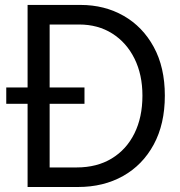

<svg xmlns="http://www.w3.org/2000/svg" viewBox="-20 -747 721 767"><path d="M291.9 0H90.2V-332.4H5V-397.7H90.2V-727.3H301.8Q397.7 -727.3 473.9 -683.8Q550.1 -640.3 594.3 -559.1Q638.5 -478 638.5 -365.1Q638.5 -251.4 594.1 -169.6Q549.7 -87.7 471.6 -43.9Q393.5 0 291.9 0ZM317.5 -397.7V-332.4H178.3V-78.1H286.2Q367.2 -78.1 426.1 -113.8Q485.1 -149.5 517 -214Q549 -278.4 549 -365.1Q549 -448.9 517.2 -513Q485.4 -577.1 428.4 -613.1Q371.4 -649.1 296.2 -649.1H178.3V-397.7Z"/></svg>

Font: Inter UI
Style: Regular
Weight: 400
Designer: Rasmus Andersson
Foundry: rsms
Version: Version 2.2